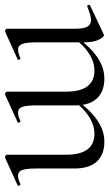

<svg xmlns="http://www.w3.org/2000/svg" viewBox="149 -584 446 785"><g transform="rotate(-90 372.5 -192.0)"><path d="M443 11.2Q391 11.2 362.3 -19.1Q333.6 -49.4 333.6 -109.2V-268Q333.6 -307.4 327.3 -324.6Q321 -341.8 304.2 -341.8Q297.6 -341.8 289.2 -339.5Q280.8 -337.2 270.4 -332.4Q266.4 -330.6 263.9 -336.6Q261.4 -342.6 265.2 -343.6L376 -394Q379 -395 380.2 -395Q382.8 -395 386.3 -392.5Q389.8 -390 389.8 -386.8V-145.8Q389.8 -29.4 476 -29.4Q511.8 -29.4 547.6 -52.9Q583.4 -76.4 609.4 -115.8L614.4 -103.8Q570.8 -44.4 529.1 -16.6Q487.4 11.2 443 11.2ZM185 11.2Q133 11.2 104.3 -19.3Q75.6 -49.8 75.6 -111.4V-268Q75.6 -307.4 69.3 -324.6Q63 -341.8 46.2 -341.8Q32 -341.8 12.4 -332.4Q8.4 -330.6 5.9 -336.6Q3.4 -342.6 7.2 -343.6L118 -394Q120.2 -395 122.2 -395Q124.8 -395 128.3 -392.5Q131.8 -390 131.8 -386.8V-145.8Q131.8 -29.4 218 -29.4Q253.8 -29.4 289.6 -52.9Q325.4 -76.4 351.4 -115.8L356.4 -103.8Q312.8 -44.4 271.1 -16.6Q229.4 11.2 185 11.2ZM620.4 9.4Q612.6 9.4 602 -11.9Q591.4 -33.2 591.4 -73.4V-268Q591.4 -307.4 584.8 -324.6Q578.2 -341.8 561.4 -341.8Q554.8 -341.8 546.3 -339.5Q537.8 -337.2 527.4 -332.4Q523.4 -330.6 520.9 -336.6Q518.4 -342.6 522.2 -343.6L633.8 -394Q636 -395 637.2 -395Q639.8 -395 643.4 -392.5Q647 -390 647 -386.8V-107.4Q647 -74 655.3 -58.7Q663.6 -43.4 682.8 -43.4Q693.4 -43.4 706.2 -47.3Q719 -51.2 737.2 -58.2Q742 -60.2 744 -54.6Q746 -49 742.4 -47.2L625 8Q623.8 9 622.7 9.2Q621.6 9.4 620.4 9.4Z"/></g></svg>

Font: Cormorant Infant Light
Style: Regular
Weight: 300
Designer: Christian Thalmann (Catharsis Fonts)
Foundry: Catharsis Fonts
Version: Version 4.001